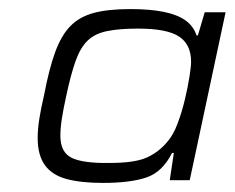

<svg xmlns="http://www.w3.org/2000/svg" viewBox="-20 -715 517 423"><path d="M207 -312Q159 -312 127 -320.5Q95 -329 79 -351Q63 -373 63 -411Q63 -430 66.5 -452.5Q70 -475 77 -505Q88 -563 101.5 -600Q115 -637 135 -657.5Q155 -678 186.5 -686.5Q218 -695 267 -695Q310 -695 340 -689Q370 -683 388 -670.5Q406 -658 413 -637H416L431 -688H477L398 -318H354L363 -378H359Q338 -336 302.5 -324Q267 -312 207 -312ZM222 -356Q277 -356 303.5 -368Q330 -380 349 -403Q362 -418 371.5 -443.5Q381 -469 387.5 -496.5Q394 -524 397.5 -546.5Q401 -569 401 -579Q401 -617 374.5 -634.5Q348 -652 284 -652Q243 -652 216 -646.5Q189 -641 173 -625.5Q157 -610 146.5 -580.5Q136 -551 126 -504Q120 -477 116.5 -455Q113 -433 113 -416Q113 -379 138.5 -367Q164 -355 222 -356Z"/></svg>

Font: Saira Expanded Light
Style: Italic
Weight: 300
Width: 7
Italic angle: -12°
Designer: Hector Gatti with collaboration of the Omnibus-Type team
Foundry: Omnibus-Type
Version: Version 1.101